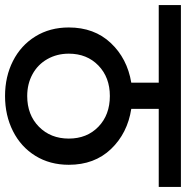

<svg xmlns="http://www.w3.org/2000/svg" viewBox="-32 -772 738 762"><g transform="rotate(90 337.0 -391.0)"><path d="M388 -652V-543Q485 -528 547.5 -462.5Q610 -397 610 -295Q610 -220 574.5 -162.5Q539 -105 476.5 -73.5Q414 -42 337 -42Q260 -42 198 -73.5Q136 -105 100.5 -162.5Q65 -220 65 -295Q65 -396 126.5 -461.5Q188 -527 284 -543V-652H-24V-740H698V-652ZM506 -295Q506 -367 459 -412.5Q412 -458 337 -458Q263 -458 216 -412.5Q169 -367 169 -295Q169 -248 190.5 -210Q212 -172 250.5 -151Q289 -130 337 -130Q412 -130 459 -176.5Q506 -223 506 -295Z"/></g></svg>

Font: A Bank Premium Med
Style: Regular
Weight: 500
Designer: Ninad Kale (Devanagari), Jonny Pinhorn (Latin), Htun Naung (Myanmar)
Foundry: Indian Type Foundry
Version: 4.004